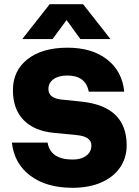

<svg xmlns="http://www.w3.org/2000/svg" viewBox="-20 -886 660 914"><path d="M216.5 -866H375.5L506 -700H362.5L297 -790.5L230 -700H86ZM344.5 -243 237 -253.5Q142.5 -262.5 92 -314.8Q41.5 -367 41.5 -456.5Q41.5 -550 111.5 -604.5Q181.5 -659 301.5 -659Q417.5 -659 489.5 -603.2Q561.5 -547.5 571.5 -449.5H402.5Q388.5 -526.5 300 -526.5Q259 -526.5 234.8 -509Q210.5 -491.5 210.5 -462.5Q210.5 -420 268.5 -412.5L365.5 -402.5Q583 -380.5 583 -194.5Q583 -133.5 551 -87.8Q519 -42 461 -17Q403 8 325 8Q201 8 124.2 -49.8Q47.5 -107.5 36.5 -207H206.5Q220.5 -126.5 326 -126.5Q366.5 -126.5 390.8 -144.8Q415 -163 415 -193.5Q415 -236.5 344.5 -243Z"/></svg>

Font: Overused Grotesk ExtraBold
Style: Regular
Weight: 800
Version: Version 0.004